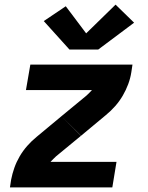

<svg xmlns="http://www.w3.org/2000/svg" viewBox="-20 -809 640 829"><path d="M330 -223 245 -307 353 -396Q359 -402 365 -407.5Q371 -413 377 -420H92L111 -530H552L547 -497Q543 -471 533.5 -445.5Q524 -420 510 -396Q496 -372 477.5 -351Q459 -330 437 -312ZM23 0 28 -33Q33 -59 42 -84.5Q51 -110 65 -134Q79 -158 97.5 -179Q116 -200 138 -218L245 -307L328 -224L330 -223L222 -134Q216 -128 210 -122.5Q204 -117 198 -110H483L465 0ZM280 -595 169 -718 264 -782 352 -665 479 -789 559 -711 404 -595Z"/></svg>

Font: Iosevka Curly XBdExObl
Style: Regular
Weight: 800
Width: 7
Italic angle: -9°
Monospace: yes
Designer: Belleve Invis
Foundry: Belleve Invis
Version: Version 11.1.0; ttfautohint (v1.8.3)